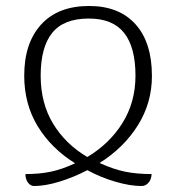

<svg xmlns="http://www.w3.org/2000/svg" viewBox="-20 -564 591 642"><path d="M65 18Q113 18 150.5 10Q188 2 231 -18Q151 -68 106 -142Q61 -216 61 -311Q61 -420 117.5 -482Q174 -544 278 -544Q378 -544 433 -483Q488 -422 488 -310Q488 -220 441 -145Q394 -70 313 -19Q359 2 398 10Q437 18 487 18Q486 36 476.5 47Q467 58 453 58Q415 58 365.5 43.5Q316 29 272 5Q226 29 178.5 43.5Q131 58 94 58Q82 58 73.5 46.5Q65 35 65 18ZM433 -311Q433 -406 395 -454Q357 -502 277 -502Q193 -502 154.5 -454Q116 -406 116 -311Q116 -219 157.5 -150.5Q199 -82 272 -39Q347 -84 390 -153.5Q433 -223 433 -311Z"/></svg>

Font: Noto Serif Georgian Light
Style: Regular
Weight: 300
Designer: Monotype Design team
Foundry: Monotype Imaging Inc.
Version: Version 1.000